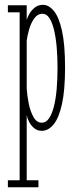

<svg xmlns="http://www.w3.org/2000/svg" viewBox="-20 -546 320 816"><path d="M13.5 250V220H63.5V-493.5H13.5V-523.5H93.5V-462Q97 -473.5 105.5 -488.2Q114 -503 128.2 -514.2Q142.5 -525.5 162.5 -525.5Q187.5 -525.5 209 -499.5Q230.5 -473.5 243.5 -415Q256.5 -356.5 256.5 -259Q256.5 -163.5 243.5 -104.2Q230.5 -45 208 -17.5Q185.5 10 157.5 10Q138 10 124.2 -2Q110.5 -14 102.8 -30Q95 -46 93.5 -57.5V220H143.5V250ZM158 -24.5Q175.5 -24.5 188 -42.5Q200.5 -60.5 208.8 -92.2Q217 -124 220.8 -166.5Q224.5 -209 224.5 -257.5Q224.5 -305.5 220.8 -347.2Q217 -389 209.2 -420.5Q201.5 -452 189.5 -469.8Q177.5 -487.5 161 -487.5Q139.5 -487.5 125.2 -467.2Q111 -447 103.5 -420.2Q96 -393.5 93.5 -373.5V-169Q95.5 -139 102.2 -105.5Q109 -72 122.5 -48.2Q136 -24.5 158 -24.5Z"/></svg>

Font: Imbue Thin 10pt Thin
Style: Regular
Weight: 250
Version: Version 1.102